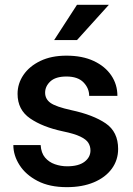

<svg xmlns="http://www.w3.org/2000/svg" viewBox="-20 -770 555 800"><path d="M356.9 -143.1Q356.9 -160.6 348.1 -174.8Q339.4 -189 314.7 -200.9Q290 -212.9 242.2 -222.7Q157.7 -240.7 105.5 -276.6Q53.2 -312.5 53.2 -378.9Q53.2 -421.9 77.9 -458Q102.5 -494.1 148.2 -516.1Q193.8 -538.1 256.8 -538.1Q323.2 -538.1 370.6 -515.9Q418 -493.7 443.6 -455.8Q469.2 -418 469.2 -370.6H351.6Q351.6 -402.3 327.9 -426.8Q304.2 -451.2 256.8 -451.2Q211.9 -451.2 189.9 -430.9Q168 -410.6 168 -383.8Q168 -357.4 190.4 -341.3Q212.9 -325.2 277.3 -311Q368.2 -291.5 420.2 -256.1Q472.2 -220.7 472.2 -149.4Q472.2 -103 445.8 -66.9Q419.4 -30.8 371.3 -10.5Q323.2 9.8 258.3 9.8Q186 9.8 136.5 -16.1Q86.9 -42 61.3 -82.3Q35.6 -122.6 35.6 -165.5H149.4Q151.4 -132.8 167.7 -113.5Q184.1 -94.2 208.7 -85.7Q233.4 -77.1 259.8 -77.1Q307.1 -77.1 332 -95.9Q356.9 -114.7 356.9 -143.1ZM205.6 -603 300.8 -750H433.6L300.8 -603Z"/></svg>

Font: Vazirmatn UI FD Medium
Style: Regular
Weight: 500
Designer: Saber Rastikerdar
Foundry: Saber Rastikerdar
Version: Version 33.003